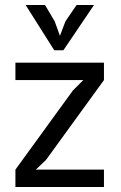

<svg xmlns="http://www.w3.org/2000/svg" viewBox="-20 -752 487 772"><path d="M42 0ZM42 -70 273 -388 315 -430H42V-500H398V-430L165 -109L124 -70H398V0H42ZM235 -550H198L83 -732H161L200 -666L221 -608L243 -666L288 -732H358Z"/></svg>

Font: PT Sans
Style: Regular
Weight: 400
Version: Version 2.003W OFL; ttfautohint (v1.6)